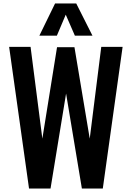

<svg xmlns="http://www.w3.org/2000/svg" viewBox="-20 -1078 752 1098"><path d="M205.1 -874 294.9 -1058.1H416L508.8 -874H408.2L356 -994.1L305.2 -874ZM146 0 32.2 -810.1H154.8L222.2 -285.2L306.2 -808.1H405.8L493.2 -285.2L559.1 -810.1H681.2L567.9 0H448.2L357.9 -543L269 0Z"/></svg>

Font: Oswald Medium
Style: Regular
Weight: 500
Designer: Vernon Adams
Foundry: Vernon Adams
Version: Version 4.103